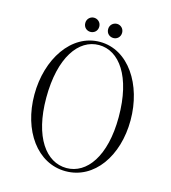

<svg xmlns="http://www.w3.org/2000/svg" viewBox="-123 -933 932 1047"><g transform="rotate(15 343.5 -409.5)"><path d="M344 15C505 15 615 -143 615 -345C615 -546 505 -715 344 -715C183 -715 72 -546 72 -345C72 -143 183 15 344 15ZM344 -3C229 -3 139 -123 139 -345C139 -574 229 -697 343 -697C458 -697 548 -574 548 -345C548 -123 458 -3 344 -3ZM278 -754C299 -754 318 -769 318 -794C318 -818 299 -834 278 -834C258 -834 239 -818 239 -794C239 -769 258 -754 278 -754ZM408 -754C428 -754 447 -769 447 -794C447 -818 428 -834 408 -834C387 -834 368 -818 368 -794C368 -769 387 -754 408 -754Z"/></g></svg>

Font: Sprat Condensed Light
Style: Regular
Weight: 300
Width: 3
Designer: Ethan Nakache
Foundry: Collletttivo
Version: Version 2.000;Glyphs 3.2 (3217)